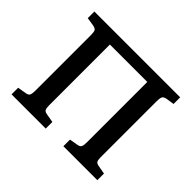

<svg xmlns="http://www.w3.org/2000/svg" viewBox="-152 -923 1147 1147"><g transform="rotate(45 421.0 -350.0)"><path d="M58 0V-56L112 -65Q133 -68 138 -80Q143 -92 143 -116V-588Q143 -612 137.5 -622Q132 -632 110 -636L58 -644V-700H783V-644L731 -636Q710 -632 705 -620Q700 -608 700 -585V-112Q700 -88 705.5 -78Q711 -68 733 -65L783 -56V0H496V-56L548 -65Q569 -68 574 -80Q579 -92 579 -116V-626H263V-112Q263 -88 268.5 -78Q274 -68 295 -65L347 -56V0Z"/></g></svg>

Font: Literata 12pt Medium
Style: Regular
Weight: 500
Designer: Latin by Veronika Burian and Jose Scaglione. Greek by Irene Vlachou. Cyrillic by Vera Evstafieva.
Foundry: TypeTogether
Version: Version 3.002